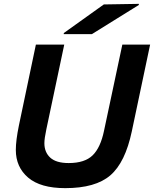

<svg xmlns="http://www.w3.org/2000/svg" viewBox="-20 -961 798 995"><path d="M663 -280Q629 -119 552 -52.5Q475 14 318 14Q190 14 126 -40.5Q62 -95 62 -184Q62 -233 78 -311L166 -730H313L220 -290Q210 -243 210 -219Q210 -172 240.5 -144Q271 -116 336 -116Q419 -116 460 -156Q501 -196 519 -283L614 -730H758ZM310 -784 311 -790 518 -938 700 -941 699 -935 456 -784Z"/></svg>

Font: Nacelle Bold
Style: Italic
Weight: 700
Italic angle: -12°
Designer: Sora Sagano
Foundry: Sora Sagano
Version: Version 1.000;FEAKit 1.0